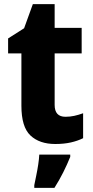

<svg xmlns="http://www.w3.org/2000/svg" viewBox="-20 -683 447 924"><path d="M295 -121Q317 -121 337.5 -125.5Q358 -130 380 -138V-18Q354 -5 321 2.5Q288 10 246 10Q170 10 126.5 -31Q83 -72 83 -174V-426H19V-498L96 -547L138 -663H243V-549H373V-426H243V-178Q243 -121 295 -121ZM318 72Q303 109 284.5 146Q266 183 242 221H145V208Q149 188 154.5 161.5Q160 135 164 108.5Q168 82 169 61H318Z"/></svg>

Font: Noto Sans Sinhala SemiCondensed ExtraBold
Style: Regular
Weight: 800
Width: 4
Designer: Jelle Bosma - Monotype Design Team
Foundry: Monotype Imaging Inc.
Version: Version 2.006; ttfautohint (v1.8.4.7-5d5b)